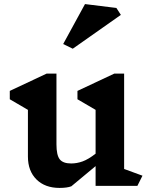

<svg xmlns="http://www.w3.org/2000/svg" viewBox="-20 -912 747 942"><path d="M654 0H449V-97L330 2Q309 10 272 10Q201 10 159 -31.5Q117 -73 117 -144V-373L28 -425V-466L209 -551H257V-204Q257 -151 273 -130.5Q289 -110 329 -110Q357 -110 385 -120Q413 -130 449 -158V-373L360 -425V-466L541 -551H589V-83L679 -50ZM573 -839 337 -673 290 -696 397 -892 551 -873Z"/></svg>

Font: Inknut Antiqua SemiBold
Style: Regular
Weight: 600
Designer: Claus Eggers Sørensen
Foundry: Claus Eggers Sørensen
Version: Version 1.003; ttfautohint (v1.8.2) -l 8 -r 50 -G 200 -x 14 